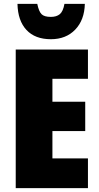

<svg xmlns="http://www.w3.org/2000/svg" viewBox="-20 -969 511 989"><path d="M433 0H61V-714H433V-563H250V-445H419V-294H250V-153H433ZM417 -949H312Q305 -910 288 -896Q271 -882 242 -882Q208 -882 194 -896Q180 -910 172 -949H70Q72 -862 116.5 -814.5Q161 -767 242 -767Q320 -767 367.5 -816.5Q415 -866 417 -949Z"/></svg>

Font: Noto Sans Display SemiCondensed Black
Style: Regular
Weight: 900
Width: 4
Designer: Monotype Design Team
Foundry: Monotype Imaging Inc.
Version: Version 1.900